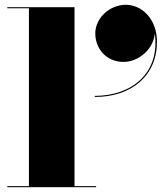

<svg xmlns="http://www.w3.org/2000/svg" viewBox="-20 -780 694 800"><path d="M377 -641C377 -578 422 -522 495 -522C556 -522 619.5 -573.5 625 -641C647.5 -473 526.5 -380.5 375 -380.5V-376C530 -376 634 -466 634 -606C634 -699 573 -760 504 -760C436 -760 377 -704 377 -641ZM10.5 -4.5V0H380.5V-4.5H290.5V-750H10.5V-745.5H100.5V-4.5Z"/></svg>

Font: Bodoni* 36pt Fatface
Style: Regular
Weight: 900
Version: Version 2.3